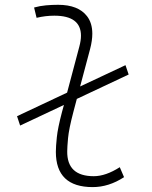

<svg xmlns="http://www.w3.org/2000/svg" viewBox="-20 -762 626 792"><path d="M63 -244.1 50.3 -282.7 256.8 -379.9 307.1 -569.3Q314 -594.7 314 -614.7Q314 -697.3 204.1 -697.3Q167.5 -697.3 130.9 -688.5L120.6 -731Q145 -737.8 169.9 -740Q194.8 -742.2 219.7 -742.2Q302.7 -742.2 338.9 -695.3Q360.8 -667 360.8 -623Q360.8 -594.7 351.6 -559.6L310.5 -405.3L497.6 -493.2L510.7 -454.6L296.9 -354L282.7 -300.3Q264.2 -230 260.7 -192.1Q257.3 -154.3 257.3 -138.2Q255.9 -35.2 366.7 -35.2Q416 -35.2 474.1 -72.3L491.7 -31.2Q428.7 9.8 362.3 9.8Q210.4 9.8 210.4 -135.7Q210.4 -157.2 214.4 -195.6Q218.3 -233.9 235.8 -300.3L243.7 -329.1Z"/></svg>

Font: CaskaydiaCove NFP ExtraLight
Style: Italic
Weight: 200
Italic angle: -10°
Designer: Aaron Bell
Foundry: Saja Typeworks
Version: Version 2111.001; VTT 6.35;Nerd Fonts 3.1.1